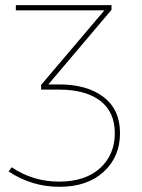

<svg xmlns="http://www.w3.org/2000/svg" viewBox="-20 -719 548 739"><path d="M208 -394Q314.9 -394 378.4 -345.7Q441.9 -297.4 441.9 -206.5Q441.9 -115.2 378.9 -57.6Q315.9 0 209 0Q102.1 0 13.2 -59.1L24.9 -75.2Q106.9 -20 207.5 -20Q308.1 -20 365.2 -71.8Q421.9 -124 421.9 -206.1Q421.9 -288.1 365.7 -331.1Q309.1 -374 208 -374H138.2V-392.1L381.8 -679.2H41V-699.2H409.2V-681.2L166 -394Z"/></svg>

Font: Montserrat-Hairline
Style: Regular
Weight: 250
Designer: Julieta Ulanovsky
Foundry: Julieta Ulanovsky
Version: Version 1.000;PS 002.000;hotconv 1.0.70;makeotf.lib2.5.58329